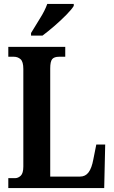

<svg xmlns="http://www.w3.org/2000/svg" viewBox="-20 -951 576 971"><path d="M22 0V-50H56Q72 -50 85 -62.5Q98 -75 98 -109V-602Q98 -639 84 -651.5Q70 -664 50 -664H22V-714H310V-664H279Q254 -664 244 -652Q234 -640 234 -605V-58H385Q412 -58 428 -79.5Q444 -101 452 -145L467 -220H512L507 0ZM137 -784Q157 -818 182 -857.5Q207 -897 219 -931H353V-921Q343 -904 315.5 -876Q288 -848 255 -819.5Q222 -791 195 -771H137Z"/></svg>

Font: Noto Serif Hebrew ExtraCondensed
Style: Bold
Weight: 700
Width: 2
Designer: Monotype Design Team
Foundry: Monotype Imaging Inc.
Version: Version 2.004; ttfautohint (v1.8.4.7-5d5b)